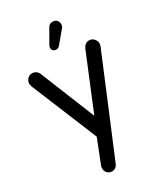

<svg xmlns="http://www.w3.org/2000/svg" viewBox="-226 -831 976 1127"><g transform="rotate(-30 262.0 -267.0)"><path d="M263 -582Q251 -582 243 -589Q235 -596 235 -609Q235 -614 237 -619Q239 -624 242 -629L292 -716Q302 -735 325 -735Q341 -735 351.5 -725Q362 -715 362 -698Q362 -682 353 -673L285 -592Q275 -582 263 -582ZM188 201Q170 201 158 188Q146 175 146 158Q146 154 146.5 150Q147 146 148 142L212 -21L28 -468Q27 -472 25.5 -477Q24 -482 24 -487Q24 -505 37 -519Q50 -533 69 -533Q83 -533 94.5 -525Q106 -517 111 -505L261 -134L413 -503Q427 -533 455 -533Q474 -533 487 -519Q500 -505 500 -487Q500 -478 497 -470L230 170Q218 201 188 201Z"/></g></svg>

Font: Huninn
Style: Regular
Weight: 400
Designer: justfont
Foundry: justfont
Version: Version 1.003